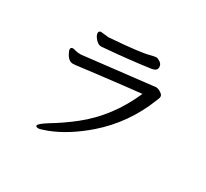

<svg xmlns="http://www.w3.org/2000/svg" viewBox="-151 -941 1303 1216"><g transform="rotate(30 500.0 -333.0)"><path d="M249 49Q262 49 310 31Q435 -17 562 -127Q726 -270 808 -477Q811 -487 815 -494.5Q819 -502 819 -513Q819 -525 800 -537.5Q781 -550 764 -550L249 -491Q221 -491 207.5 -495.5Q194 -500 184 -500Q170 -498 170 -485Q170 -476 179 -459Q201 -415 233 -415Q247 -415 255.5 -416.5Q264 -418 388 -433Q666 -466 711 -470Q617 -255 447 -121Q371 -61 289 -12Q230 25 230 39Q230 49 249 49ZM335 -599Q532 -615 679 -636Q719 -642 719 -668Q719 -691 700.5 -703Q682 -715 672 -715Q662 -715 630 -707Q574 -690 345 -673L290 -679Q272 -679 272 -663Q272 -650 282 -635Q306 -599 335 -599Z"/></g></svg>

Font: LXGW WenKai Mono TC
Style: Bold
Weight: 700
Designer: LXGW / Fontworks Inc.
Foundry: LXGW / Fontworks Inc.
Version: Version 1.330